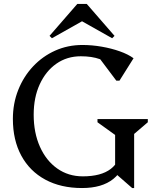

<svg xmlns="http://www.w3.org/2000/svg" viewBox="-20 -933 796 969"><path d="M394 16Q287 16 208.5 -26.5Q130 -69 87.5 -147.5Q45 -226 45 -333Q45 -411 72 -479Q99 -547 147 -598Q195 -649 258.5 -677.5Q322 -706 396 -706Q444 -706 493 -697.5Q542 -689 584.5 -674Q627 -659 654 -639L583 -526H567L455 -675H550L555 -588Q524 -620 484 -634.5Q444 -649 388 -649Q318 -649 264.5 -611.5Q211 -574 180.5 -507.5Q150 -441 150 -354Q150 -263 181.5 -192.5Q213 -122 269 -82.5Q325 -43 398 -43Q490 -43 539 -80.5Q588 -118 588 -187L623 -167Q609 -76 552 -30Q495 16 394 16ZM647 16 561 -59V-252L472 -316V-332H726V-316L657 -257V16ZM242 -740 230 -752 370 -913H418L558 -752L546 -740L388 -829H400Z"/></svg>

Font: Platypi Light
Style: Regular
Weight: 300
Designer: David Sargent
Foundry: Bolt Cutter Type
Version: Version 1.200